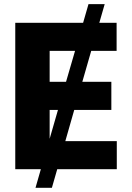

<svg xmlns="http://www.w3.org/2000/svg" viewBox="-20 -817 636 927"><path d="M459.5 -707H543V-571.3H420.4L377.4 -421.9H517.6V-286.1H338.4L295.4 -135.7H543.9V0H256.3L230.5 89.8H151.4L177.2 0H53.7V-707H381.3L407.2 -796.9H485.4ZM259.8 -286.1H219.7V-147ZM298.8 -421.9 342.3 -571.3H219.7V-421.9Z"/></svg>

Font: Pretendard Std ExtraBold
Style: Regular
Weight: 800
Designer: Base glyphs from Inter by Rasmus Andersson; Hangeul glyphs from Noto Sans CJK(Source Han Sans) by Jang Soo-young and Kan
Foundry: Kil Hyung-jin
Version: Version 1.309